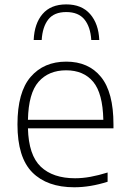

<svg xmlns="http://www.w3.org/2000/svg" viewBox="-20 -822 572 852"><path d="M309.5 9Q189 9 123.2 -57.2Q57.5 -123.5 57.5 -270Q57.5 -413 116 -480.8Q174.5 -548.5 274 -548.5Q373 -548.5 428.2 -480.5Q483.5 -412.5 483.5 -270V-252.5H104Q107 -133.5 161 -82.2Q215 -31 313 -31Q346.5 -31 382 -37.5Q417.5 -44 457.5 -56.5V-15.5Q380.5 9 309.5 9ZM273.5 -510Q196 -510 151.2 -459.2Q106.5 -408.5 104 -290.5H438.5Q436 -408 393.5 -459Q351 -510 273.5 -510ZM129.5 -644.5Q132.5 -717.5 169 -760Q205.5 -802.5 274 -802.5Q342.5 -802.5 380 -759.5Q417.5 -716.5 420.5 -644.5H385Q381.5 -702.5 354.8 -735.5Q328 -768.5 274 -768.5Q220 -768.5 194.2 -735.5Q168.5 -702.5 165 -644.5Z"/></svg>

Font: Encode Sans Semi Expanded ExtraLight
Style: Regular
Weight: 200
Width: 6
Designer: Multiple Designers
Foundry: Impallari Type
Version: Version 3.000; ttfautohint (v1.8.3) -l 8 -r 50 -G 200 -x 14 